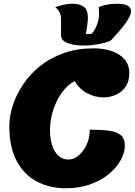

<svg xmlns="http://www.w3.org/2000/svg" viewBox="-20 -984 723 1029"><path d="M333 25Q247 25 178.5 -10.5Q110 -46 70 -120Q30 -194 30 -307Q30 -362 49 -420Q68 -478 104.5 -532.5Q141 -587 195.5 -630.5Q250 -674 322 -699.5Q394 -725 482 -725Q536 -725 579.5 -710Q623 -695 648 -665.5Q673 -636 673 -592Q673 -549 653.5 -520Q634 -491 602.5 -476.5Q571 -462 534 -462Q490 -462 448 -484Q406 -506 380 -549Q345 -532 314.5 -491.5Q284 -451 266 -397Q248 -343 248 -285Q248 -244 258.5 -208.5Q269 -173 291 -151Q313 -129 347 -129Q375 -129 401 -150.5Q427 -172 444 -208Q461 -244 461 -289Q522 -289 563.5 -283.5Q605 -278 627 -260Q649 -242 649 -204Q649 -166 627 -126Q605 -86 563.5 -51.5Q522 -17 463.5 4Q405 25 333 25ZM427 -740Q378 -740 342.5 -753Q307 -766 307 -797V-880Q307 -906 298 -921Q289 -936 276 -945Q295 -953 320 -958.5Q345 -964 370 -964Q406 -964 428.5 -948Q451 -932 451 -889Q451 -872 447.5 -848.5Q444 -825 440 -802H470Q487 -819 499 -849.5Q511 -880 511 -911Q511 -919 510.5 -928Q510 -937 509 -946Q529 -954 553 -959Q577 -964 605 -964Q648 -964 665 -953Q682 -942 682 -925Q682 -908 670 -886.5Q658 -865 640.5 -843Q623 -821 605 -801Q587 -781 574 -767Q549 -755 508.5 -747.5Q468 -740 427 -740Z"/></svg>

Font: Lemon
Style: Regular
Weight: 400
Designer: Eduardo Rodriguez Tunni
Foundry: Eduardo Rodriguez Tunni
Version: Version 1.003; ttfautohint (v1.8.4.7-5d5b);gftools[0.9.24]